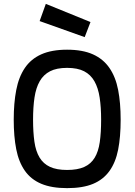

<svg xmlns="http://www.w3.org/2000/svg" viewBox="-20 -962 696 993"><path d="M327 -83Q381 -83 415.5 -98.5Q450 -114 469.5 -146Q489 -178 496 -227Q503 -276 503 -343Q503 -407 495.5 -457Q488 -507 468.5 -541.5Q449 -576 415 -593.5Q381 -611 327 -611Q273 -611 239 -593.5Q205 -576 185.5 -542Q166 -508 158.5 -458Q151 -408 151 -343Q151 -278 158 -229Q165 -180 184.5 -147.5Q204 -115 238.5 -99Q273 -83 327 -83ZM327 11Q247 11 193.5 -11.5Q140 -34 108.5 -79Q77 -124 64 -190Q51 -256 51 -343Q51 -429 64 -496.5Q77 -564 108.5 -610.5Q140 -657 193.5 -681Q247 -705 327 -705Q407 -705 460.5 -681Q514 -657 546 -610.5Q578 -564 591 -497Q604 -430 604 -343Q604 -254 591 -188Q578 -122 546 -77.5Q514 -33 461 -11Q408 11 327 11ZM448 -848 418 -770 185 -853 217 -942Z"/></svg>

Font: Panefresco 600wt
Style: Regular
Weight: 600
Designer: Campivisivi
Foundry: Campivisivi & Chank Co
Version: Version 1.001